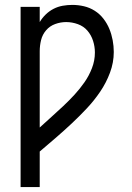

<svg xmlns="http://www.w3.org/2000/svg" viewBox="-20 -763 540 783"><path d="M64 0V-735H142V-673Q152 -690 166.5 -704Q181 -718 198.5 -727Q216 -736 235.5 -739.5Q255 -743 275 -743Q299 -743 322.5 -737.5Q346 -732 366.5 -719Q387 -706 402 -686.5Q417 -667 426 -645Q435 -623 439.5 -599Q444 -575 444 -551Q444 -508 428.5 -466.5Q413 -425 388.5 -389Q364 -353 334.5 -321.5Q305 -290 273 -260Q241 -230 208 -201.5Q175 -173 142 -145V0ZM142 -243Q166 -265 190 -286.5Q214 -308 238 -330.5Q262 -353 284 -377Q306 -401 324.5 -427.5Q343 -454 355 -485Q367 -516 367 -549Q367 -573 359.5 -596.5Q352 -620 336.5 -638Q321 -656 297.5 -664.5Q274 -673 250 -673Q227 -673 205 -665Q183 -657 168 -639.5Q153 -622 147.5 -599.5Q142 -577 142 -554Z"/></svg>

Font: Iosevka SS04
Style: Regular
Weight: 400
Monospace: yes
Designer: Belleve Invis
Foundry: Belleve Invis
Version: Version 19.0.0; ttfautohint (v1.8.4)